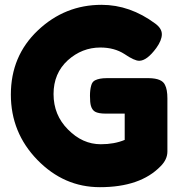

<svg xmlns="http://www.w3.org/2000/svg" viewBox="-20 -766 754 796"><path d="M422 -442Q392 -442 374 -433Q362 -427 358 -411Q353 -393 353 -369Q353 -340 357 -327Q362 -310 374 -303Q388 -295 418 -295H497V-186Q454 -168 398 -168Q322 -168 262 -229Q202 -289 202 -376Q202 -462 261 -516Q320 -569 396 -569Q454 -569 496 -542Q537 -514 557 -514Q589 -514 628 -567Q651 -599 651 -624Q651 -648 624 -668Q519 -746 401 -746Q249 -746 137 -640Q25 -534 25 -374Q25 -216 135 -103Q245 10 394 10Q562 10 646 -77Q674 -105 674 -138V-358Q674 -395 664 -414Q652 -441 598 -442Z"/></svg>

Font: FredokaOneMacrons
Style: Regular
Weight: 500
Designer: ""
Foundry: ""
Version: ""